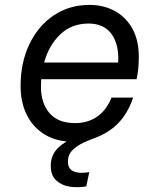

<svg xmlns="http://www.w3.org/2000/svg" viewBox="-20 -560 658 783"><path d="M523 -162Q493 -72 425.5 -27Q358 18 277 18Q212 18 164 -10.5Q116 -39 90 -90Q64 -141 64 -209Q64 -305 100 -380Q136 -455 199.5 -497.5Q263 -540 345 -540Q403 -540 448.5 -515Q494 -490 520 -443Q546 -396 546 -329Q546 -304 544 -282Q542 -260 537 -237H148Q147 -222 147 -207Q147 -139 182 -98.5Q217 -58 287 -58Q337 -58 375 -83.5Q413 -109 435 -162ZM341 -464Q272 -464 225.5 -419.5Q179 -375 160 -305H462Q466 -378 435 -421Q404 -464 341 -464ZM332 -20 374 0Q348 9 321 21.5Q294 34 275.5 52.5Q257 71 257 99Q257 129 280.5 139Q304 149 344 142L332 200Q300 206 266.5 201.5Q233 197 210 176.5Q187 156 187 116Q187 67 224.5 36Q262 5 332 -20Z"/></svg>

Font: Fragment Mono SC
Style: Italic
Weight: 400
Italic angle: -12°
Monospace: yes
Designer: Wei Huang based on Nimbus Sans by URW Studio, based on Helvetica by Max Miedinger.
Foundry: Wei Huang
Version: Version 1.012; ttfautohint (v1.8.4.7-5d5b)